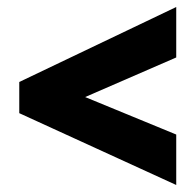

<svg xmlns="http://www.w3.org/2000/svg" viewBox="-20 -635 559 548"><path d="M483 -107 35 -312V-401L483 -615V-471L223 -358L483 -251Z"/></svg>

Font: Noto Sans Malayalam Condensed Black
Style: Regular
Weight: 900
Width: 3
Designer: Jelle Bosma - Monotype Design Team
Foundry: Monotype Imaging Inc.
Version: Version 2.104; ttfautohint (v1.8.4.7-5d5b)